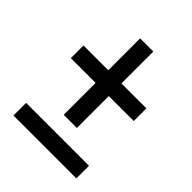

<svg xmlns="http://www.w3.org/2000/svg" viewBox="-168 -667 762 762"><g transform="rotate(45 212.5 -286.0)"><path d="M175 -143V-322H36V-393H175V-572H249V-393H389V-322H249V-143ZM36 0V-71H389V0Z"/></g></svg>

Font: Noto Serif ExtraCondensed Extra
Style: Regular
Weight: 800
Width: 3
Designer: Monotype Design Team
Foundry: Monotype Imaging Inc.
Version: Version 1.002